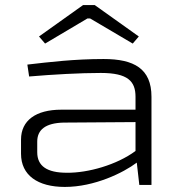

<svg xmlns="http://www.w3.org/2000/svg" viewBox="-20 -730 707 758"><path d="M158 -558 325 -657H336L504 -558L528 -586L354 -710H308L134 -586ZM389 -497C274 -497 174 -485 88 -475L95 -428C189 -436 296 -442 378 -442C485 -442 515 -409 515 -348V-297H222C121 -297 63 -254 63 -179V-123C63 -38 129 8 236 8C353 8 467 -48 520 -88L530 0H578V-348C578 -459 509 -497 389 -497ZM244 -48C166 -48 127 -74 127 -129V-171C127 -218 160 -244 230 -246L515 -248V-134C441 -79 327 -47 244 -48Z"/></svg>

Font: Exo 2 Light Expanded
Style: Regular
Weight: 300
Width: 7
Designer: Natanael Gama
Version: Version 1.001;PS 001.001;hotconv 1.0.70;makeotf.lib2.5.58329